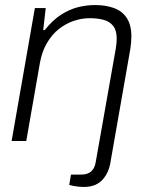

<svg xmlns="http://www.w3.org/2000/svg" viewBox="-20 -558 584 760"><path d="M311 182Q301 182 290.5 181Q280 180 270.5 178Q261 176 254 174L261 133H302Q327 133 341 120.5Q355 108 359 83L438 -364Q440 -376 441 -386Q442 -396 442 -404Q442 -438 428 -455.5Q414 -473 390 -479.5Q366 -486 335 -486Q304 -486 272.5 -475.5Q241 -465 213.5 -443.5Q186 -422 166 -388Q146 -354 138 -309L84 0H26L118 -526H161L151 -439H157Q189 -479 222 -500Q255 -521 288.5 -529.5Q322 -538 357 -538Q399 -538 431.5 -526Q464 -514 482 -486.5Q500 -459 500 -414Q500 -403 499 -390.5Q498 -378 496 -365L418 80Q415 101 407.5 119Q400 137 387.5 151.5Q375 166 356.5 174Q338 182 311 182Z"/></svg>

Font: Archivo SemiBold ExtraLight
Style: Italic
Weight: 250
Italic angle: -10°
Version: Version 2.001